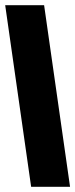

<svg xmlns="http://www.w3.org/2000/svg" viewBox="-20 -720 290 740"><path d="M250 0H100L0 -700H150Z"/></svg>

Font: Millimetre
Style: Bold
Weight: 800
Designer: Jérémy Landes
Version: Version 1.0